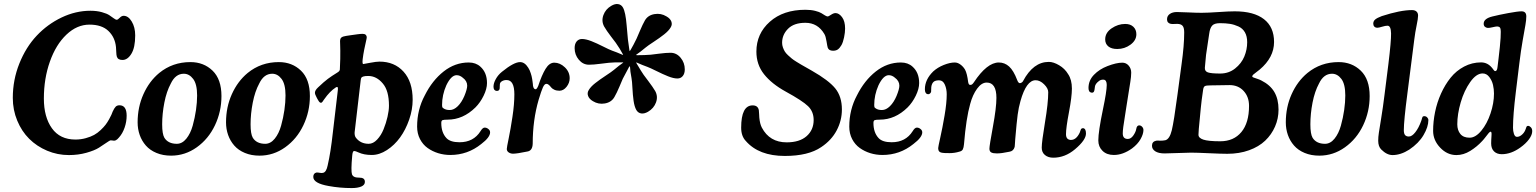

<svg xmlns="http://www.w3.org/2000/svg" viewBox="-20 -767 7729 966"><path d="M326.7 13.2Q269 13.2 217 -8.8Q165 -30.8 127 -68.6Q88.9 -106.4 66.7 -160.2Q44.4 -213.9 44.4 -274.4Q44.4 -365.2 77.4 -447.5Q110.4 -529.8 164.6 -587.4Q218.8 -645 289.8 -679Q360.8 -712.9 435.1 -712.9Q466.8 -712.9 492.4 -705.8Q518.1 -698.7 530.5 -690.2Q543 -681.6 552.7 -674.6Q562.5 -667.5 566.9 -667.5Q572.8 -667.5 582.3 -677.5Q591.8 -687.5 602.1 -687.5Q625.5 -687.5 642.8 -658.7Q660.2 -629.9 660.2 -588.9Q660.2 -527.8 641.1 -496.6Q622.1 -465.3 596.2 -465.3Q573.2 -465.3 567.9 -481.9Q565.4 -489.3 564.9 -505.9Q564.5 -522.5 563.5 -530.3Q558.6 -579.6 525.4 -611.3Q492.2 -643.1 430.2 -643.1Q367.2 -643.1 314.2 -592.8Q261.2 -542.5 231 -457Q200.7 -371.6 200.7 -271.5Q200.7 -178.2 241.2 -121.6Q281.7 -64.9 359.4 -64.9Q386.7 -64.9 411.4 -71.8Q436 -78.6 453.4 -88.1Q470.7 -97.7 486.3 -112.5Q502 -127.4 511 -139.2Q520 -150.9 528.8 -166.7Q537.6 -182.6 540.5 -189.5Q543.5 -196.3 546.9 -205.6Q554.7 -222.7 561.8 -230Q568.8 -237.3 581.1 -237.3Q617.2 -237.3 617.2 -185.1Q617.2 -154.3 606.9 -124.8Q596.7 -95.2 578.6 -75.2Q573.2 -69.3 570.6 -66.7Q567.9 -64 563.2 -61.5Q558.6 -59.1 553.2 -59.1Q550.8 -59.1 545.9 -60.1Q541 -61 536.6 -61Q532.7 -61 516.1 -49.3Q499.5 -37.6 477.5 -23.7Q455.6 -9.8 414.6 1.7Q373.5 13.2 326.7 13.2Z M672.4 -151.4Q672.4 -228 701.7 -293.2Q731 -358.4 781.2 -399.9Q848.1 -454.6 938 -454.6Q1004.9 -454.6 1049.6 -411.4Q1094.2 -368.2 1094.2 -283.7Q1094.2 -205.6 1061.5 -136.7Q1028.8 -67.9 970 -25.9Q911.1 16.1 840.8 16.1Q799.8 16.1 767.1 2.4Q734.4 -11.2 713.9 -34.7Q693.4 -58.1 682.9 -87.9Q672.4 -117.7 672.4 -151.4ZM869.6 -43.5Q896.5 -43.5 917.5 -69.3Q938.5 -95.2 949.5 -134.8Q960.4 -174.3 966.1 -213.4Q971.7 -252.4 971.7 -286.6Q971.7 -343.8 951.9 -369.9Q932.1 -396 904.8 -396Q862.8 -396 839.4 -346.7Q817.9 -307.1 806.9 -250.7Q795.9 -194.3 795.9 -141.6Q795.9 -92.8 807.1 -73.7Q826.2 -43.5 869.6 -43.5Z M1117.2 -151.4Q1117.2 -228 1146.5 -293.2Q1175.8 -358.4 1226.1 -399.9Q1293 -454.6 1382.8 -454.6Q1449.7 -454.6 1494.4 -411.4Q1539.1 -368.2 1539.1 -283.7Q1539.1 -205.6 1506.3 -136.7Q1473.6 -67.9 1414.8 -25.9Q1356 16.1 1285.6 16.1Q1244.6 16.1 1211.9 2.4Q1179.2 -11.2 1158.7 -34.7Q1138.2 -58.1 1127.7 -87.9Q1117.2 -117.7 1117.2 -151.4ZM1314.5 -43.5Q1341.3 -43.5 1362.3 -69.3Q1383.3 -95.2 1394.3 -134.8Q1405.3 -174.3 1410.9 -213.4Q1416.5 -252.4 1416.5 -286.6Q1416.5 -343.8 1396.7 -369.9Q1377 -396 1349.6 -396Q1307.6 -396 1284.2 -346.7Q1262.7 -307.1 1251.7 -250.7Q1240.7 -194.3 1240.7 -141.6Q1240.7 -92.8 1252 -73.7Q1271 -43.5 1314.5 -43.5Z M1654.8 -101.6 1679.2 -308.6Q1681.2 -321.3 1679.4 -326.7Q1677.7 -332 1669.4 -327.1Q1639.2 -307.6 1611.3 -267.6Q1609.4 -265.1 1606.9 -261.5Q1604.5 -257.8 1603 -255.6Q1601.6 -253.4 1599.4 -251.7Q1597.2 -250 1594.7 -250Q1592.8 -250 1591.6 -250.5Q1590.3 -251 1588.9 -252.2Q1587.4 -253.4 1586.4 -254.4Q1585.4 -255.4 1583.7 -258.1Q1582 -260.7 1580.8 -262.7Q1579.6 -264.6 1577.1 -269Q1574.7 -273.4 1573.2 -276.4Q1564.5 -292.5 1564.5 -300.3Q1564.5 -312.5 1580.1 -327.1Q1610.4 -356 1629.4 -370.1Q1648.4 -384.3 1677.7 -402.3Q1689.5 -409.2 1689.9 -417.5Q1691.4 -444.8 1691.9 -470.9Q1692.4 -497.1 1692.1 -512.5Q1691.9 -527.8 1691.4 -542.2Q1690.9 -556.6 1690.9 -559.1Q1690.9 -573.2 1698 -578.6Q1705.1 -584 1721.7 -586.4Q1724.6 -586.9 1744.4 -589.8Q1764.2 -592.8 1779.5 -594.7Q1794.9 -596.7 1804.7 -596.7Q1814.9 -596.7 1820.1 -591.8Q1825.2 -586.9 1825.2 -579.6Q1825.2 -574.7 1821.5 -559.3Q1817.9 -543.9 1812.7 -518.6Q1807.6 -493.2 1804.7 -469.2Q1802.2 -444.8 1807.6 -444.8Q1812 -445.3 1842.8 -451.2Q1873.5 -457 1889.2 -457Q1964.4 -457 2010.3 -406.5Q2056.2 -356 2056.2 -265.1Q2056.2 -215.8 2038.6 -165Q2021 -114.3 1992.9 -75.4Q1964.8 -36.6 1926.8 -12Q1888.7 12.7 1850.6 12.7Q1811 12.7 1783.7 0Q1768.6 -7.3 1761.7 -7.3Q1753.9 -7.3 1752 17.1Q1745.1 92.8 1751 110.4Q1756.3 124 1774.9 126Q1778.3 126.5 1787.1 126.7Q1795.9 127 1799.8 127.9Q1815.9 131.3 1815.9 147.9Q1815.9 163.6 1797.9 171.4Q1779.8 179.2 1749.5 179.2Q1689.9 179.2 1633.8 168.9Q1556.2 155.3 1556.2 123Q1556.2 105 1571.8 101.1Q1576.7 100.1 1587.6 102.3Q1598.6 104.5 1605.5 102.5Q1621.6 99.1 1628.4 65.9Q1643.6 1.5 1654.8 -101.6ZM1835 -43.5Q1857.4 -43.5 1877.4 -64.7Q1897.5 -85.9 1909.9 -116.7Q1922.4 -147.5 1929.7 -179.4Q1937 -211.4 1937 -235.4Q1937 -310.5 1906.2 -346.7Q1874.5 -384.8 1832.5 -384.8Q1815.9 -384.8 1807.9 -382.1Q1799.8 -379.4 1797.9 -375.7Q1795.9 -372.1 1794.9 -363.8L1764.2 -101.1Q1763.2 -84 1770.5 -74.2Q1793.9 -43.5 1835 -43.5Z M2338.4 -452.6Q2374 -452.6 2397 -431.6Q2430.2 -401.9 2430.2 -349.1Q2430.2 -320.3 2413.3 -285.6Q2396.5 -251 2372.1 -226.6Q2309.6 -165 2231.9 -165Q2211.9 -165 2206.1 -162.4Q2200.2 -159.7 2200.2 -148.4Q2200.2 -100.1 2226.1 -72.3Q2245.6 -51.3 2292 -51.3Q2362.3 -51.3 2397.5 -106.9Q2408.2 -125 2418.5 -125Q2428.2 -125 2436 -118.7Q2445.8 -111.8 2445.8 -101.1Q2445.8 -76.2 2401.4 -42.5Q2333 12.7 2245.6 12.7Q2213.9 12.7 2184.6 3.7Q2155.3 -5.4 2131.3 -22.5Q2107.4 -39.6 2093 -67.4Q2078.6 -95.2 2078.6 -129.9Q2078.6 -215.3 2117.2 -287.1Q2154.8 -362.3 2212.2 -407.5Q2269.5 -452.6 2338.4 -452.6ZM2210.9 -222.2Q2222.7 -213.4 2242.7 -213.4Q2263.7 -213.4 2283.2 -232.7Q2302.7 -252 2316.4 -284.2Q2330.6 -318.8 2330.6 -335.9Q2330.6 -359.9 2307.6 -376.5Q2293.5 -388.7 2277.3 -388.7Q2250 -388.7 2225.6 -337.9Q2204.1 -289.6 2204.1 -238.3Q2204.1 -231 2205.1 -228.3Q2206.1 -225.6 2210.9 -222.2Z M2768.6 -451.7Q2797.4 -451.7 2821.8 -428.5Q2846.2 -405.3 2846.2 -373Q2846.2 -350.1 2830.6 -330.3Q2814.9 -310.5 2794.4 -310.5Q2779.3 -310.5 2768.3 -315.9Q2757.3 -321.3 2752.4 -327.9Q2747.6 -334.5 2741.5 -339.8Q2735.4 -345.2 2729 -345.2Q2719.7 -345.2 2711.7 -327.9Q2703.6 -310.5 2689.9 -264.6Q2660.2 -162.6 2660.2 -44.4Q2659.2 -7.8 2631.8 -4.4Q2582.5 5.9 2562 6.3Q2548.8 6.3 2539.3 -0.2Q2529.8 -6.8 2529.8 -17.6Q2529.8 -24.9 2539.3 -70.6Q2548.8 -116.2 2558.3 -179.4Q2567.9 -242.7 2567.9 -292.5Q2567.9 -363.8 2529.3 -364.3Q2516.6 -364.7 2506.3 -358.9Q2496.1 -353 2495.1 -344.2Q2494.6 -338.9 2494.4 -332Q2494.1 -325.2 2494.1 -322.3Q2492.7 -308.6 2478 -309.6Q2462.9 -311.5 2462.9 -331.1Q2462.9 -348.1 2474.4 -369.1Q2485.8 -390.1 2505.4 -405.8Q2565.4 -454.6 2596.7 -454.6Q2620.1 -454.6 2637.7 -426.3Q2641.6 -420.4 2644.8 -413.3Q2647.9 -406.2 2650.4 -398.4Q2652.8 -390.6 2654.5 -384.3Q2656.2 -377.9 2657.5 -369.4Q2658.7 -360.8 2659.4 -356.4Q2660.2 -352.1 2660.9 -344.5Q2661.6 -336.9 2661.6 -335.9Q2664.6 -317.9 2674.8 -317.9Q2680.7 -317.9 2688 -335Q2705.6 -388.7 2724.6 -420.2Q2743.7 -451.7 2768.6 -451.7Z M3187.5 -489.3Q3222.7 -489.3 3253.4 -491.7Q3258.8 -492.2 3294.7 -496.8Q3330.6 -501.5 3353.5 -501.5Q3383.8 -501.5 3404.5 -476.3Q3425.3 -451.2 3425.3 -418Q3425.3 -396.5 3415 -384.3Q3404.8 -372.1 3388.2 -372.1Q3368.7 -372.1 3341.3 -383.1Q3314 -394 3282.7 -409.7Q3251.5 -425.3 3236.8 -430.7Q3211.9 -439.5 3186 -451.2Q3180.7 -453.6 3180.4 -453.4Q3180.2 -453.1 3182.6 -448.2Q3207.5 -405.8 3218.3 -390.6Q3220.2 -387.7 3242.4 -358.4Q3264.6 -329.1 3276.4 -309.1Q3291.5 -281.7 3280.5 -251.7Q3269.5 -221.7 3240.2 -204.6Q3221.2 -193.8 3205.8 -196.3Q3190.4 -198.7 3181.6 -213.4Q3171.9 -230.5 3167.7 -259.8Q3163.6 -289.1 3161.9 -324Q3160.2 -358.9 3157.2 -374.5Q3150.4 -409.7 3149.9 -429.2Q3149.4 -437.5 3144.5 -429.2Q3125 -394 3113.3 -370.6Q3111.3 -366.2 3097.2 -332.5Q3083 -298.8 3071.3 -278.8Q3056.2 -252.4 3023.7 -246.6Q2991.2 -240.7 2963.4 -257.8Q2944.8 -268.6 2939 -283.9Q2933.1 -299.3 2941.9 -313.5Q2951.7 -330.6 2974.6 -348.6Q2997.6 -366.7 3027.1 -386Q3056.6 -405.3 3068.8 -415.5Q3098.6 -440.4 3111.3 -448.7Q3114.7 -451.2 3115.5 -451.9Q3116.2 -452.6 3115 -452.9Q3113.8 -453.1 3108.9 -453.1Q3075.2 -454.1 3043.5 -451.2Q3034.7 -450.7 3000.2 -446Q2965.8 -441.4 2943.4 -441.4Q2913.1 -441.4 2892.1 -466.6Q2871.1 -491.7 2871.1 -524.9Q2871.1 -546.4 2881.3 -558.6Q2891.6 -570.8 2908.2 -570.8Q2927.7 -570.8 2955.1 -560.1Q2982.4 -549.3 3013.7 -533.4Q3044.9 -517.6 3059.6 -512.2Q3083.5 -503.9 3108.9 -492.7Q3114.7 -489.7 3115 -490.5Q3115.2 -491.2 3111.8 -497.6Q3101.1 -518.6 3078.1 -551.8Q3076.7 -553.7 3054 -583.5Q3031.2 -613.3 3019.5 -633.8Q3004.9 -661.1 3015.9 -691.2Q3026.9 -721.2 3055.7 -737.8Q3074.7 -749 3090.3 -746.3Q3106 -743.7 3114.3 -729Q3127.4 -706.1 3132.8 -639.6Q3138.2 -573.2 3139.2 -568.4Q3146 -523.9 3146.5 -516.1Q3147.5 -509.8 3147.9 -509.5Q3148.4 -509.3 3152.3 -515.1Q3167 -540 3182.6 -572.3Q3186 -579.6 3199.7 -612.1Q3213.4 -644.5 3224.6 -664.1Q3239.7 -690.4 3272.5 -696Q3305.2 -701.7 3333 -684.6Q3352.1 -673.8 3357.7 -658.7Q3363.3 -643.6 3354.5 -629.4Q3344.7 -612.3 3321.5 -594Q3298.3 -575.7 3269 -556.6Q3239.7 -537.6 3227.5 -527.3Q3200.7 -504.9 3185.1 -494.6Q3182.1 -492.7 3181.2 -491.9Q3180.2 -491.2 3180.4 -490.5Q3180.7 -489.7 3182.4 -489.5Q3184.1 -489.3 3187.5 -489.3Z M3797.9 -212.4Q3798.8 -205.6 3799.3 -193.4Q3799.8 -181.2 3800.3 -175.3Q3803.2 -143.6 3813 -125Q3852.1 -50.8 3938 -50.8Q4002.9 -50.8 4038.3 -82Q4073.7 -113.3 4073.7 -163.1Q4073.7 -205.6 4045.4 -232.9Q4017.1 -260.3 3933.1 -306.2Q3862.3 -345.2 3824 -393.6Q3785.6 -441.9 3785.6 -507.3Q3785.6 -597.7 3853.3 -657.7Q3920.9 -717.8 4032.2 -717.8Q4060.1 -717.8 4081.3 -712.4Q4102.5 -707 4112.3 -700.9Q4122.1 -694.8 4130.6 -689.5Q4139.2 -684.1 4145 -684.1Q4147.9 -684.1 4160.9 -692.6Q4173.8 -701.2 4183.6 -701.2Q4201.2 -701.2 4216.6 -680.7Q4231.9 -660.2 4231.9 -623.5Q4231.9 -604 4226.8 -579.3Q4221.7 -554.7 4213.9 -540.5Q4205.1 -525.4 4195.8 -518.6Q4186.5 -511.7 4171.4 -511.7Q4149.9 -511.7 4144.5 -527.3Q4142.6 -532.7 4138.4 -559.1Q4134.3 -585.4 4127.4 -596.2Q4094.2 -652.3 4032.2 -652.3Q3974.6 -652.3 3944.8 -622.3Q3915 -592.3 3915 -551.8Q3915 -540 3918.9 -528.8Q3922.9 -517.6 3928.2 -508.5Q3933.6 -499.5 3944.3 -489.5Q3955.1 -479.5 3963.4 -472.7Q3971.7 -465.8 3987.1 -456.3Q4002.4 -446.8 4011.7 -441.4Q4021 -436 4038.8 -426Q4056.6 -416 4064.9 -411.1Q4148.9 -363.3 4182.4 -322.3Q4215.8 -281.2 4215.8 -216.3Q4215.8 -160.6 4189.5 -110.8Q4163.1 -61 4111.8 -26.9Q4046.9 17.6 3928.7 17.6Q3797.9 17.6 3732.4 -57.6Q3709 -82 3709 -124.5Q3709 -236.8 3766.6 -236.8Q3793.5 -236.8 3797.9 -212.4Z M4512.7 -452.6Q4548.3 -452.6 4571.3 -431.6Q4604.5 -401.9 4604.5 -349.1Q4604.5 -320.3 4587.6 -285.6Q4570.8 -251 4546.4 -226.6Q4483.9 -165 4406.2 -165Q4386.2 -165 4380.4 -162.4Q4374.5 -159.7 4374.5 -148.4Q4374.5 -100.1 4400.4 -72.3Q4419.9 -51.3 4466.3 -51.3Q4536.6 -51.3 4571.8 -106.9Q4582.5 -125 4592.8 -125Q4602.5 -125 4610.4 -118.7Q4620.1 -111.8 4620.1 -101.1Q4620.1 -76.2 4575.7 -42.5Q4507.3 12.7 4419.9 12.7Q4388.2 12.7 4358.9 3.7Q4329.6 -5.4 4305.7 -22.5Q4281.7 -39.6 4267.3 -67.4Q4252.9 -95.2 4252.9 -129.9Q4252.9 -215.3 4291.5 -287.1Q4329.1 -362.3 4386.5 -407.5Q4443.8 -452.6 4512.7 -452.6ZM4385.3 -222.2Q4397 -213.4 4417 -213.4Q4438 -213.4 4457.5 -232.7Q4477.1 -252 4490.7 -284.2Q4504.9 -318.8 4504.9 -335.9Q4504.9 -359.9 4481.9 -376.5Q4467.8 -388.7 4451.7 -388.7Q4424.3 -388.7 4399.9 -337.9Q4378.4 -289.6 4378.4 -238.3Q4378.4 -231 4379.4 -228.3Q4380.4 -225.6 4385.3 -222.2Z M4879.9 -353Q4945.8 -452.6 5005.4 -452.6Q5034.7 -452.6 5057.1 -432.4Q5079.6 -412.1 5097.7 -364.3Q5103.5 -348.6 5111.3 -348.6Q5115.2 -348.6 5120.4 -351.8Q5125.5 -355 5127.4 -359.4Q5178.7 -455.6 5256.8 -455.6Q5280.3 -455.6 5308.8 -438.7Q5337.4 -421.9 5354 -394Q5373 -366.2 5373 -321.3Q5373 -280.8 5358.2 -202.4Q5343.3 -124 5343.3 -91.8Q5343.3 -64.9 5366.2 -63Q5394 -61.5 5412.1 -99.1Q5413.6 -103 5415.5 -108.6Q5417.5 -114.3 5418.5 -116.5Q5419.4 -118.7 5422.4 -120.4Q5425.3 -122.1 5429.7 -122.1Q5443.8 -120.1 5443.8 -95.2Q5443.8 -62.5 5388.7 -16.1Q5338.4 26.4 5279.3 26.4Q5253.4 26.4 5237.3 12.9Q5221.2 -0.5 5221.2 -23.9Q5221.2 -53.2 5237.5 -150.9Q5253.9 -248.5 5253.9 -303.2Q5253.9 -322.3 5233.2 -342.8Q5212.4 -363.3 5190.4 -363.3Q5143.6 -363.3 5114.3 -258.8Q5105 -226.6 5100.1 -189.7Q5095.2 -152.8 5087.9 -66.9Q5087.4 -60.1 5086.9 -51.5Q5086.4 -43 5085.9 -37.1Q5085.4 -31.2 5085 -27.8Q5079.1 -6.3 5057.6 -3.4Q5019 4.9 4995.6 4.9Q4976.1 4.9 4967 -0.2Q4958 -5.4 4958 -19Q4958 -34.2 4975.6 -129.6Q4993.2 -225.1 4993.2 -274.4Q4993.2 -351.6 4944.3 -351.6Q4918.5 -351.6 4896 -320.8Q4873.5 -290 4861.3 -244.1Q4840.8 -172.4 4830.1 -41.5Q4828.6 -24.4 4824.2 -15.6Q4819.8 -6.8 4806.6 -3.9Q4782.7 3.4 4758.3 3.4Q4725.1 3.4 4718.8 1.5Q4700.2 -1.5 4700.2 -21.5Q4700.2 -27.8 4710.9 -75.4Q4721.7 -123 4732.4 -186Q4743.2 -249 4743.2 -292.5Q4743.2 -319.3 4733.9 -340.8Q4724.6 -362.3 4706.1 -362.8Q4689 -363.3 4679.2 -356.9Q4668 -348.6 4665.5 -329.1Q4665 -323.2 4665 -316.2Q4665 -309.1 4664.6 -305.2Q4663.6 -300.8 4659.2 -296.6Q4654.8 -292.5 4649.4 -293Q4633.3 -294.4 4633.3 -317.9Q4633.3 -366.7 4675.3 -407.7Q4697.3 -427.7 4728.3 -440.2Q4759.3 -452.6 4783.7 -452.6Q4798.3 -452.6 4812.5 -442.1Q4826.7 -431.6 4835.4 -416.5Q4845.7 -397.5 4851.1 -354Q4853.5 -339.8 4860.8 -339.8Q4866.2 -339.8 4869.6 -341.8Q4873 -343.8 4876.2 -348.1Q4879.4 -352.5 4879.9 -353Z M5540.5 -568.8Q5540.5 -602.5 5572.8 -624.5Q5605 -646.5 5641.1 -646.5Q5667.5 -646.5 5682.4 -632.1Q5697.3 -617.7 5697.3 -594.7Q5697.3 -564 5667.7 -542.2Q5638.2 -520.5 5601.1 -520.5Q5572.3 -520.5 5556.4 -533.4Q5540.5 -546.4 5540.5 -568.8ZM5529.3 -217.3Q5548.3 -307.6 5548.3 -339.4Q5548.3 -364.7 5532.7 -366.2Q5519.5 -367.2 5509.8 -359.9Q5490.7 -345.7 5488.8 -331.1Q5488.3 -328.6 5487.8 -323Q5487.3 -317.4 5486.3 -313Q5485.4 -308.6 5483.9 -306.2Q5480 -299.8 5472.2 -300.8Q5456.5 -302.7 5456.5 -324.2Q5456.5 -362.3 5483.9 -390.6Q5511.2 -418.9 5552.2 -434.6Q5596.7 -451.7 5626.5 -451.7Q5646 -451.7 5658.7 -436.8Q5671.4 -421.9 5671.4 -401.4Q5671.4 -391.6 5670.2 -379.6Q5668.9 -367.7 5667 -355.2Q5665 -342.8 5659.2 -306.2Q5653.3 -269.5 5647.5 -232.4Q5645.5 -217.8 5639.9 -183.3Q5634.3 -148.9 5631.6 -128.9Q5628.9 -108.9 5628.9 -95.7Q5628.9 -67.9 5654.3 -67.9Q5669.9 -67.9 5682.1 -85.4Q5694.3 -103 5696.8 -118.2Q5699.7 -136.2 5711.4 -136.2Q5719.7 -136.2 5726.3 -129.2Q5732.9 -122.1 5732.9 -112.8Q5732.9 -92.8 5718.5 -67.1Q5704.1 -41.5 5675.3 -20Q5629.4 12.7 5584 12.7Q5548.3 12.7 5527.1 -8.1Q5505.9 -28.8 5505.9 -60.5Q5505.9 -105 5529.3 -217.3Z M5972.7 1Q5951.7 1 5907.7 2.9Q5863.8 4.9 5839.4 4.9Q5808.6 4.9 5792.2 -5.9Q5775.9 -16.6 5775.9 -33.7Q5775.9 -54.7 5796.9 -59.1Q5801.8 -60.1 5815.7 -59.3Q5829.6 -58.6 5843.3 -61.5Q5864.7 -67.4 5875.5 -111.3Q5886.2 -155.3 5904.3 -291.5L5924.8 -444.3Q5938 -539.1 5938 -603Q5938 -624.5 5932.1 -634Q5926.3 -643.6 5912.6 -646Q5905.3 -647.5 5891.1 -646.5Q5877 -645.5 5870.6 -647Q5851.6 -650.9 5851.6 -669.9Q5851.6 -687 5865.5 -696.8Q5879.4 -706.5 5901.4 -706.5Q5916.5 -706.5 5957.3 -704.6Q5998 -702.6 6025.4 -702.6Q6056.2 -702.6 6109.4 -706.3Q6162.6 -710 6192.4 -710Q6288.6 -710 6339.4 -670.4Q6390.1 -630.9 6390.1 -555.7Q6390.1 -478 6317.9 -417Q6312.5 -412.1 6301.5 -404.3Q6290.5 -396.5 6285.4 -391.6Q6280.3 -386.7 6280.3 -382.3Q6280.3 -379.4 6286.9 -377Q6293.5 -374.5 6305.4 -370.6Q6317.4 -366.7 6325.7 -362.3Q6370.6 -339.8 6391.6 -304Q6412.6 -268.1 6412.6 -215.3Q6412.6 -170.4 6395 -130.1Q6377.4 -89.8 6345.5 -59.3Q6313.5 -28.8 6264.2 -11Q6214.8 6.8 6154.8 6.8Q6124.5 6.8 6062.7 3.9Q6001 1 5972.7 1ZM6119.1 -397Q6162.1 -397 6194.1 -422.4Q6226.1 -447.8 6240.5 -482.7Q6254.9 -517.6 6254.9 -554.7Q6254.9 -584.5 6243.4 -604.5Q6231.9 -624.5 6210.7 -634Q6189.5 -643.6 6168 -647Q6146.5 -650.4 6118.2 -650.4Q6088.9 -650.4 6078.1 -637.5Q6067.4 -624.5 6064 -598.6Q6050.3 -509.8 6047.9 -490.7Q6043 -445.8 6042 -426.8Q6040.5 -408.7 6057.1 -402.8Q6073.7 -397 6119.1 -397ZM6119.6 -56.2Q6187 -56.2 6225.6 -102.5Q6264.2 -148.9 6264.2 -234.4Q6264.2 -279.8 6237.1 -309.3Q6210 -338.9 6166 -338.9Q6154.8 -338.9 6116.7 -338.1Q6078.6 -337.4 6069.8 -337.4Q6048.8 -337.4 6042 -333.7Q6035.2 -330.1 6033.2 -315.4Q6024.4 -256.3 6021.5 -223.6Q6019.5 -200.7 6016.4 -169.7Q6013.2 -138.7 6011.5 -118.9Q6009.8 -99.1 6009.8 -88.9Q6009.8 -72.8 6034.4 -64.5Q6059.1 -56.2 6119.6 -56.2Z M6449.2 -151.4Q6449.2 -228 6478.5 -293.2Q6507.8 -358.4 6558.1 -399.9Q6625 -454.6 6714.8 -454.6Q6781.7 -454.6 6826.4 -411.4Q6871.1 -368.2 6871.1 -283.7Q6871.1 -205.6 6838.4 -136.7Q6805.7 -67.9 6746.8 -25.9Q6688 16.1 6617.7 16.1Q6576.7 16.1 6543.9 2.4Q6511.2 -11.2 6490.7 -34.7Q6470.2 -58.1 6459.7 -87.9Q6449.2 -117.7 6449.2 -151.4ZM6646.5 -43.5Q6673.3 -43.5 6694.3 -69.3Q6715.3 -95.2 6726.3 -134.8Q6737.3 -174.3 6742.9 -213.4Q6748.5 -252.4 6748.5 -286.6Q6748.5 -343.8 6728.8 -369.9Q6709 -396 6681.6 -396Q6639.6 -396 6616.2 -346.7Q6594.7 -307.1 6583.7 -250.7Q6572.8 -194.3 6572.8 -141.6Q6572.8 -92.8 6584 -73.7Q6603 -43.5 6646.5 -43.5Z M6945.8 -289.6 6965.3 -444.3Q6979.5 -560.5 6978.8 -599.1Q6978 -637.7 6960.9 -637.7Q6950.7 -637.7 6933.8 -632.6Q6917 -627.4 6910.2 -627.4Q6899.9 -627.4 6894.5 -633.3Q6889.2 -639.2 6889.2 -647.9Q6889.2 -660.6 6898.9 -668.9Q6908.7 -677.2 6932.1 -686Q7025.4 -716.3 7084 -716.3Q7098.6 -716.3 7106.7 -709Q7114.7 -701.7 7114.7 -688.5Q7114.7 -674.3 7107.4 -639.4Q7100.1 -604.5 7095.7 -568.8L7061 -296.9Q7043 -159.7 7043 -112.3Q7043 -94.7 7049.3 -87.4Q7055.7 -80.1 7068.4 -80.1Q7084 -80.1 7100.8 -101.6Q7117.7 -123 7130.4 -158.2Q7131.8 -161.6 7133.1 -166.5Q7134.3 -171.4 7135 -173.6Q7135.7 -175.8 7137 -178.2Q7138.2 -180.7 7140.4 -181.6Q7142.6 -182.6 7145.5 -182.6Q7154.3 -182.6 7160.4 -176.5Q7166.5 -170.4 7166.5 -162.6Q7166.5 -128.9 7142.3 -87.6Q7118.2 -46.4 7070.3 -14.2Q7027.3 13.2 6986.3 13.2Q6957.5 13.2 6929.7 -14.6Q6914.1 -29.8 6914.1 -59.1Q6914.1 -77.6 6917.5 -99.9Q6920.9 -122.1 6929.4 -174.1Q6938 -226.1 6945.8 -289.6Z M7431.6 -453.1Q7465.3 -453.1 7488.3 -423.8Q7498 -409.2 7502.4 -409.2Q7512.2 -409.2 7514.2 -428.2L7519.5 -471.7Q7535.6 -604 7528.8 -624Q7525.9 -633.8 7511.7 -633.8Q7505.9 -633.8 7489.3 -629.9Q7472.7 -626 7465.3 -626.5Q7456.1 -627.4 7450.4 -632.8Q7444.8 -638.2 7444.8 -647.9Q7444.8 -673.3 7488.3 -684.1Q7521.5 -692.4 7568.8 -701.2Q7616.2 -710 7635.3 -710Q7659.2 -710 7659.2 -684.6Q7659.2 -666.5 7654.8 -641.6Q7650.4 -616.7 7641.1 -564.2Q7631.8 -511.7 7624 -446.8L7606.4 -302.7Q7592.3 -188 7592.3 -124Q7592.3 -107.9 7596.9 -93.8Q7601.6 -79.6 7610.4 -78.6Q7622.6 -77.6 7635 -87.4Q7647.5 -97.2 7653.8 -111.8Q7655.3 -114.7 7658.2 -123.5Q7660.2 -133.8 7668.5 -133.8Q7675.8 -133.3 7682.4 -126.2Q7689 -119.1 7689 -106.9Q7689 -88.4 7672.9 -66.4Q7656.7 -44.4 7629.4 -24.9Q7583 8.8 7535.6 8.8Q7511.2 8.8 7496.8 -5.4Q7482.4 -19.5 7482.4 -45.4Q7482.4 -53.7 7482.9 -64Q7483.4 -74.2 7483.9 -80.6Q7484.4 -86.9 7484.4 -92.8Q7484.4 -98.6 7483.2 -101.6Q7481.9 -104.5 7479.5 -104.5Q7476.1 -104.5 7469.7 -97.2Q7463.4 -89.8 7453.9 -77.1Q7444.3 -64.5 7437.5 -57.6Q7411.1 -28.8 7377.2 -7.8Q7343.3 13.2 7307.6 13.2Q7261.2 13.2 7225.8 -24.2Q7190.4 -61.5 7190.4 -108.4Q7190.4 -155.3 7200.2 -203.4Q7210 -251.5 7230.2 -296.4Q7250.5 -341.3 7278.6 -376.2Q7306.6 -411.1 7346.4 -432.1Q7386.2 -453.1 7431.6 -453.1ZM7374 -74.2Q7403.8 -74.2 7432.9 -109.4Q7461.9 -144.5 7479.2 -196.3Q7496.6 -248 7496.6 -296.4Q7496.6 -317.9 7491.7 -339.6Q7486.8 -361.3 7473.1 -379.4Q7459.5 -397.5 7439.5 -397.5Q7407.7 -397.5 7377.2 -354.5Q7346.7 -311.5 7329.3 -252.2Q7312 -192.9 7312 -141.6Q7312 -111.8 7327.4 -93Q7342.8 -74.2 7374 -74.2Z"/></svg>

Font: Cooper* SemiBold
Style: Italic
Weight: 600
Italic angle: -7°
Designer: Owen Earl
Foundry: indestructible type*
Version: Version 0.001